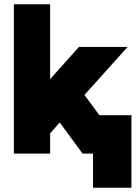

<svg xmlns="http://www.w3.org/2000/svg" viewBox="-20 -720 636 900"><path d="M45 0H215V-95L260 -146L367 0H578L376 -275L578 -500H350L215 -349V-700H45ZM416 160H596V-180H416Z"/></svg>

Font: Unageo
Style: Black
Weight: 900
Designer: Richard Sepsi
Foundry: Richard Sepsi
Version: Version 2.000